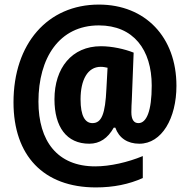

<svg xmlns="http://www.w3.org/2000/svg" viewBox="-20 -742 829 839"><path d="M751 -367C751 -580 615 -722 412 -722C188 -722 39 -551 39 -295C39 -62 170 77 399 77C476 77 544 63 604 36V-60C539 -33 461 -15 396 -15C231 -15 148 -125 148 -298C148 -489 239 -631 412 -631C563 -631 643 -525 643 -368C643 -256 620 -204 585 -204C566 -204 554 -218 554 -252C554 -269 555 -289 556 -306L564 -512C524 -528 469 -540 421 -540C294 -540 218 -445 218 -308C218 -187 271 -114 370 -114C416 -114 451 -138 477 -184H484C500 -139 537 -114 589 -114C687 -114 751 -225 751 -367ZM332 -308C332 -393 363 -450 420 -450C431 -450 440 -448 450 -446L445 -354C440 -244 424 -204 384 -204C352 -204 332 -235 332 -308Z"/></svg>

Font: Noto Sans Khmer Condensed ExtraBold
Style: Regular
Weight: 800
Width: 3
Designer: Danh Hong and the Monotype Design Team
Foundry: Monotype Imaging Inc.
Version: Version 2.004